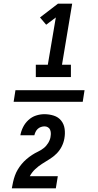

<svg xmlns="http://www.w3.org/2000/svg" viewBox="-20 -868 540 1056"><path d="M177 -444V-512H243L287 -772L234 -732L200 -772L299 -848H377L321 -512H370V-444ZM55 -308 65 -372H445L435 -308ZM45 168Q48 150 52 132.5Q56 115 62 98Q68 81 77.5 65Q87 49 99 34.5Q111 20 125.5 7.5Q140 -5 156 -15.5Q172 -26 189 -34Q206 -42 220.5 -53.5Q235 -65 245 -81.5Q255 -98 258 -115V-117Q260 -127 259.5 -136.5Q259 -146 255.5 -154.5Q252 -163 243.5 -168Q235 -173 225 -173Q215 -173 205 -169.5Q195 -166 187.5 -159Q180 -152 175.5 -142.5Q171 -133 169 -124H92Q96 -147 107 -169Q118 -191 136.5 -208Q155 -225 178 -232.5Q201 -240 224 -240Q251 -240 276 -232Q301 -224 316.5 -204.5Q332 -185 335.5 -159Q339 -133 334 -106Q330 -83 319 -61.5Q308 -40 291 -23Q274 -6 253 7Q232 20 211.5 33Q191 46 173 63Q155 80 144 101H298L287 168Z"/></svg>

Font: Iosevka SS18 Semibold
Style: Italic
Weight: 600
Italic angle: -9°
Monospace: yes
Designer: Belleve Invis
Foundry: Belleve Invis
Version: Version 25.1.1; ttfautohint (v1.8.4)